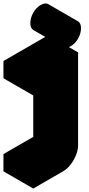

<svg xmlns="http://www.w3.org/2000/svg" viewBox="-63 -904 516 1114"><path d="M303 -550Q303 -524 291 -494Q279 -464 259 -438.5Q239 -413 217 -400L130 -350V-450L390 -600V-60Q390 -34 378 -4Q366 26 346 51.5Q326 77 303 90L130 190V90L303 -10ZM346 -635Q320 -620 303 -630Q286 -640 286 -670Q286 -700 303 -730Q320 -760 346 -775Q373 -790 390 -780Q407 -770 407 -740Q407 -710 390 -680Q373 -650 346 -635ZM303 -550V-10L130 -110V-650ZM303 -10 130 90 -43 -10 130 -110ZM130 90V190L-43 90V-10ZM390 -600 130 -450 -43 -550 217 -700ZM130 -450V-350L-43 -450V-550ZM390 -780Q373 -790 346 -775Q320 -760 303 -730Q286 -700 286 -670Q286 -640 303 -630L130 -730Q113 -740 113 -770Q113 -800 129.8 -830Q146.6 -860 173 -875Q199.6 -890 217 -880Z"/></svg>

Font: Nabla Normal
Style: Regular
Weight: 400
Designer: Arthur Reinders Folmer
Version: Version 1.000